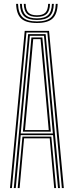

<svg xmlns="http://www.w3.org/2000/svg" viewBox="-20 -957 376 977"><path d="M30.8 0 105.8 -800H229.5L304.8 0H294.8L221 -791.5H114.5L40.5 0ZM70 0 94.2 -261.8H241.2L265.5 0H255.8L233 -253.2H102.5L79.8 0ZM50.2 0 123.2 -783.2H212.2L285.2 0H275.2L250 -269.5H85.5L60.2 0ZM85.5 -278H249L228.5 -504.2L203.8 -774.8H131.8L106.5 -504.2ZM96.5 -287 116.2 -504.2 139.8 -766.5H195.5L219.2 -504.2L238.8 -287ZM107.2 -295.2H228L209.5 -504.2L186.5 -758H149L126.2 -504.2ZM167.8 -840Q112.8 -840 88.1 -862.6Q63.5 -885.2 62 -937.2H71.8Q73.2 -889.5 95.6 -868.8Q118 -848 167.8 -848Q217.8 -848 240 -868.8Q262.2 -889.5 263.8 -937.2H273.5Q271.8 -885.2 247.2 -862.6Q222.8 -840 167.8 -840ZM167.8 -855.5Q123 -855.5 102.9 -874.5Q82.8 -893.5 81.5 -937.2H91.2Q92.5 -898 110.2 -880.8Q128 -863.5 167.8 -863.5Q207.5 -863.5 225.2 -880.8Q243 -898 244.2 -937.2H254Q252.8 -893.5 232.6 -874.5Q212.5 -855.5 167.8 -855.5ZM167.8 -871.2Q133.2 -871.2 117.8 -886.6Q102.2 -902 101 -937.2H110.5Q111.2 -906 124.6 -892.6Q138 -879.2 167.8 -879.2Q197.5 -879.2 210.9 -892.6Q224.2 -906 225 -937.2H234.5Q233.5 -902 217.9 -886.6Q202.2 -871.2 167.8 -871.2Z"/></svg>

Font: Big Shoulders Inline Text ExtraLight
Style: Regular
Weight: 250
Version: Version 2.002